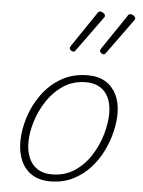

<svg xmlns="http://www.w3.org/2000/svg" viewBox="-58 -884 705 948"><g transform="rotate(5 294.5 -409.5)"><path d="M226 19Q173 19 136.5 -4Q100 -27 81.5 -68.5Q63 -110 63 -164Q63 -220 82 -282Q101 -344 139.5 -398Q178 -452 235 -485.5Q292 -519 368 -519Q420 -519 455.5 -497Q491 -475 510 -435.5Q529 -396 529 -343Q529 -301 517.5 -252.5Q506 -204 482.5 -156Q459 -108 422.5 -68.5Q386 -29 337 -5Q288 19 226 19ZM230 -16Q295 -16 343.5 -48Q392 -80 424 -130.5Q456 -181 472 -237Q488 -293 488 -341Q488 -384 474 -416Q460 -448 431.5 -466Q403 -484 361 -484Q299 -484 251 -453Q203 -422 170 -372.5Q137 -323 120 -267.5Q103 -212 103 -164Q103 -120 117.5 -86.5Q132 -53 160.5 -34.5Q189 -16 230 -16ZM283 -629Q279 -629 272.5 -634Q266 -639 266 -645Q266 -647 267 -650Q268 -653 272 -659L385 -826Q387 -831 391 -834.5Q395 -838 400 -838Q404 -838 410 -835.5Q416 -833 420.5 -828.5Q425 -824 425 -818Q425 -815 423 -812Q421 -809 418 -805L297 -638Q293 -632 290 -630.5Q287 -629 283 -629ZM433 -629Q429 -629 422.5 -634Q416 -639 416 -645Q416 -647 417 -650Q418 -653 422 -659L535 -826Q537 -831 541 -834.5Q545 -838 550 -838Q554 -838 560 -835.5Q566 -833 570.5 -828.5Q575 -824 575 -818Q575 -815 573 -812Q571 -809 568 -805L447 -638Q443 -632 440 -630.5Q437 -629 433 -629Z"/></g></svg>

Font: Playwrite CO Thin
Style: Regular
Weight: 250
Version: Version 1.002